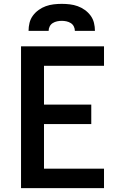

<svg xmlns="http://www.w3.org/2000/svg" viewBox="-20 -975 640 995"><path d="M89 0V-735H519V-634H208V-433H453V-332H208V-101H519V0ZM128 -815Q128 -836 133 -856.5Q138 -877 150.5 -894Q163 -911 180.5 -923.5Q198 -936 217.5 -943Q237 -950 258 -952.5Q279 -955 300 -955Q321 -955 342 -952.5Q363 -950 382.5 -943Q402 -936 419.5 -923.5Q437 -911 449.5 -894Q462 -877 467 -856.5Q472 -836 472 -815H368Q368 -827 362.5 -838Q357 -849 346.5 -855.5Q336 -862 324 -864.5Q312 -867 300 -867Q288 -867 276 -864.5Q264 -862 253.5 -855.5Q243 -849 237.5 -838Q232 -827 232 -815Z"/></svg>

Font: Zed Sans Extended
Style: Bold
Weight: 700
Width: 7
Designer: Belleve Invis
Foundry: Belleve Invis
Version: Version 1.0.0; ttfautohint (v1.8.4)